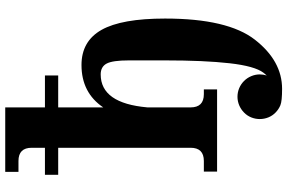

<svg xmlns="http://www.w3.org/2000/svg" viewBox="-196 -624 1061 708"><g transform="rotate(-90 334.0 -270.5)"><path d="M291.5 -256.8V-97.7Q291.5 -48.8 340.3 -48.8H357.9V0H54.7V-48.8H93.8Q142.6 -48.8 142.6 -97.7V-683.6Q142.6 -732.4 93.8 -732.4H53.7V-781.2H291.5V-419.9Q345.7 -500 447.8 -500Q535.6 -500 577.4 -426Q619.1 -352.1 619.1 -191.9Q619.1 39.6 541 139.6Q462.9 239.7 359.9 239.7Q314.5 239.7 299.3 233.4Q284.2 227.1 272.5 215.6Q260.7 204.1 254.6 189Q248.5 173.8 248.5 157.2Q248.5 141.1 254.6 126Q260.7 110.8 272.5 99.4Q284.2 87.9 299.3 81.5Q314.5 75.2 330.6 75.2Q347.2 75.2 362.3 81.5Q377.4 87.9 388.9 99.4Q400.4 110.8 406.7 126Q413.1 141.1 413.1 157.2Q413.1 170.4 409.2 183.1Q414.6 177.2 419.4 170.9Q443.8 138.7 454.3 45.7Q464.8 -47.4 464.8 -191.9V-325.2Q464.8 -385.3 453.1 -407.2Q441.4 -429.2 413.1 -429.2Q306.6 -429.2 291.5 -256.8ZM409.2 -585.9H43V-634.8H409.2Z"/></g></svg>

Font: Munson
Style: Bold
Weight: 700
Designer: Paul James MIller
Foundry: High-Logic / Made with FontCreator
Version: Version 2.10;May 5, 2019;FontCreator 11.5.0.2430 64-bit